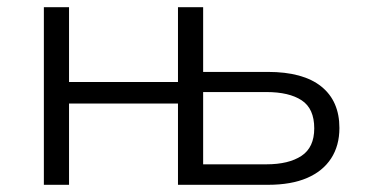

<svg xmlns="http://www.w3.org/2000/svg" viewBox="-20 -514 1025 534"><path d="M102 0V-494H172V-286H475V-494H545V-314H725Q823 -314 873.5 -273.5Q924 -233 924 -158Q924 -109 901 -73.5Q878 -38 834 -19Q790 0 725 0H475V-226H172V0ZM545 -57H721Q783 -57 818.5 -80.5Q854 -104 854 -157Q854 -212 819 -235Q784 -258 721 -258H545Z"/></svg>

Font: Nunito Sans 7pt Light
Style: Regular
Weight: 300
Designer: Vernon Adams
Foundry: Vernon Adams
Version: Version 3.101;gftools[0.9.27]